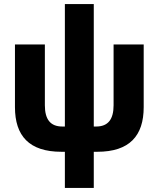

<svg xmlns="http://www.w3.org/2000/svg" viewBox="-20 -740 785 950"><path d="M284 11H301V190H444V11H461C621 11 691 -68 691 -210V-520H542V-219C542 -150 515 -114 456 -114H444V-720H301V-114H288C229 -114 202 -150 202 -219V-520H54V-210C54 -68 124 11 284 11Z"/></svg>

Font: Fixel Text Bold
Style: Bold
Weight: 700
Width: 4
Designer: AlfaBravo + MacPaw
Foundry: Kyrylo Tkachov, Marchela Mozhyna, Serhii Makarenko, Maria Weinstein, Zakhar Kryvoshyya
Version: Version 1.211